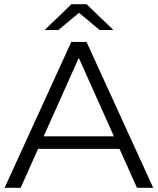

<svg xmlns="http://www.w3.org/2000/svg" viewBox="-20 -901 757 921"><path d="M2 0 322 -700H395L715 0H637L343 -657H373L79 0ZM128 -187 150 -247H557L579 -187ZM194 -757 323 -881H395L524 -757H458L331 -863H387L260 -757Z"/></svg>

Font: Montserrat Thin
Style: Regular
Weight: 400
Version: Version 9.000